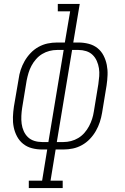

<svg xmlns="http://www.w3.org/2000/svg" viewBox="-20 -755 640 980"><path d="M127 205V167H195L221 8H195Q168 8 143 1.5Q118 -5 98.5 -20.5Q79 -36 67 -58.5Q55 -81 50 -106Q45 -131 46 -157.5Q47 -184 51 -211L75 -351Q78 -375 85.5 -398Q93 -421 105.5 -443Q118 -465 136 -484Q154 -503 176.5 -515.5Q199 -528 223 -533Q247 -538 271 -538H311L338 -697H275V-735H387L354 -538H381Q407 -538 432.5 -531.5Q458 -525 477.5 -509.5Q497 -494 508.5 -471.5Q520 -449 525 -424Q530 -399 529 -372.5Q528 -346 524 -319L501 -179Q497 -155 489.5 -132Q482 -109 469.5 -87Q457 -65 439 -46Q421 -27 398.5 -14.5Q376 -2 352 3Q328 8 304 8H264L238 167H300V205ZM195 -30H227L305 -500H271Q252 -500 232.5 -495Q213 -490 195.5 -479.5Q178 -469 164 -453Q150 -437 140.5 -419Q131 -401 125.5 -382.5Q120 -364 116 -344L93 -204Q90 -184 89 -163.5Q88 -143 90.5 -123.5Q93 -104 101 -86Q109 -68 122.5 -55Q136 -42 155 -36Q174 -30 195 -30ZM304 -30Q323 -30 342.5 -35Q362 -40 379.5 -50.5Q397 -61 411 -77Q425 -93 434.5 -111Q444 -129 450 -147.5Q456 -166 459 -186L482 -326Q485 -346 486.5 -366.5Q488 -387 485 -406.5Q482 -426 474 -444Q466 -462 452.5 -475Q439 -488 420 -494Q401 -500 381 -500H348L270 -30Z"/></svg>

Font: Iosevka Slab XLtExObl
Style: Regular
Weight: 200
Width: 7
Italic angle: -9°
Monospace: yes
Designer: Belleve Invis
Foundry: Belleve Invis
Version: Version 11.1.1; ttfautohint (v1.8.3)